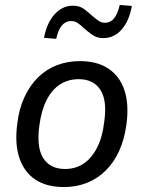

<svg xmlns="http://www.w3.org/2000/svg" viewBox="-20 -747 580 776"><path d="M238 9Q168 9 122.5 -21.5Q77 -52 58 -109.5Q39 -167 50 -248Q57 -308 79 -355Q101 -402 134 -434.5Q167 -467 210 -483.5Q253 -500 303 -500Q373 -500 418.5 -469.5Q464 -439 483 -382Q502 -325 491 -244Q483 -184 461.5 -137Q440 -90 407 -57.5Q374 -25 331.5 -8Q289 9 238 9ZM243 -64Q285 -64 317.5 -85.5Q350 -107 372 -149.5Q394 -192 401 -253Q414 -340 386 -383.5Q358 -427 298 -427Q256 -427 223 -406Q190 -385 168.5 -343Q147 -301 139 -239Q127 -151 155 -107.5Q183 -64 243 -64ZM207 -590 158 -594Q169 -654 200.5 -689Q232 -724 275 -724Q302 -724 320.5 -710Q339 -696 354 -682Q367 -671 378.5 -663Q390 -655 404 -655Q427 -655 441.5 -673.5Q456 -692 464 -727L513 -723Q502 -662 471.5 -627.5Q441 -593 398 -593Q371 -593 352.5 -606.5Q334 -620 318 -634Q306 -646 294 -654Q282 -662 268 -662Q245 -662 230 -644Q215 -626 207 -590Z"/></svg>

Font: Nunito Sans 10pt SemiCondensed Medium
Style: Italic
Weight: 500
Width: 4
Italic angle: -9°
Designer: Vernon Adams
Foundry: Vernon Adams
Version: Version 3.101;gftools[0.9.27]